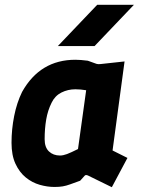

<svg xmlns="http://www.w3.org/2000/svg" viewBox="-20 -770 592 800"><path d="M207 9Q177 9 145.5 0Q114 -9 87.5 -30.5Q61 -52 44.5 -87.5Q28 -123 28 -175Q28 -231 39 -286.5Q50 -342 72 -387Q147 -521 294 -521Q315 -521 346 -517L382 -504Q388 -502 398 -503L499 -514L449 -143L511 -112L446 10L346 -39Q336 -43 332 -37L314 -17Q289 -8 272.5 -2Q256 4 241.5 6.5Q227 9 207 9ZM230 -122Q243 -122 259 -128Q275 -134 305 -149L339 -394Q315 -398 294 -398Q263 -398 236 -384.5Q209 -371 195 -342Q179 -310 172.5 -272Q166 -234 166 -190Q166 -156 184 -139Q202 -122 230 -122ZM221 -578 385 -750H538L374 -578Z"/></svg>

Font: Finlandica
Style: Bold Italic
Weight: 700
Italic angle: -8°
Designer: Niklas Ekholm, Juho Hiilivirta, Jaakko Suomalainen
Foundry: Helsinki Type Studio
Version: Version 1.064; ttfautohint (v1.8.4.7-5d5b)